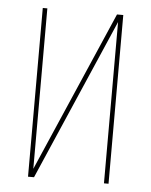

<svg xmlns="http://www.w3.org/2000/svg" viewBox="-47 -630 527 670"><g transform="rotate(5 217.0 -295.5)"><path d="M358 0H342V-565L97 0H76V-591H92V-29L336 -591H358Z"/></g></svg>

Font: Alumni Sans Pinstripe
Style: Regular
Weight: 400
Designer: Robert E. Leuschke
Foundry: Robert E. Leuschke
Version: Version 1.010; ttfautohint (v1.8.4.7-5d5b)